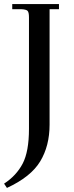

<svg xmlns="http://www.w3.org/2000/svg" viewBox="-38 -722 364 941"><path d="M-18 178Q42 139 73 80Q104 21 104 -91V-637Q104 -662 97 -669Q90 -676 65 -677H22V-702H251V-677H205V-111Q205 -7 159 69Q113 145 -4 199Z"/></svg>

Font: Dihjauti
Style: Bold
Weight: 700
Designer: T. Christopher White
Version: Version 3.0.0